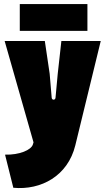

<svg xmlns="http://www.w3.org/2000/svg" viewBox="-20 -720 539 951"><path d="M5 46 46 210C184 223 316 151 353 0L479 -517H284L266 -355L255 -236C254 -223 237 -223 236 -236L226 -355L202 -517H3L146 -15L143 -5C135 23 76 48 5 46ZM78 -567H413V-700H78Z"/></svg>

Font: Finlandica Black
Style: Regular
Weight: 900
Designer: Niklas Ekholm, Juho Hiilivirta, Jaakko Suomalainen
Foundry: Helsinki Type Studio
Version: Version 2.000;Glyphs 3.2 (3202)